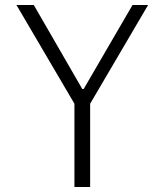

<svg xmlns="http://www.w3.org/2000/svg" viewBox="-20 -750 660 770"><path d="M341.5 0V-334L574 -730H511.5L315.5 -393H310L115.5 -730H46L278.5 -334V0Z"/></svg>

Font: Monaspace Neon ExtraLight
Style: Regular
Weight: 200
Designer: Riley Cran & the Lettermatic Team
Foundry: Lettermatic
Version: Version 1.200 (Monaspace Neon)